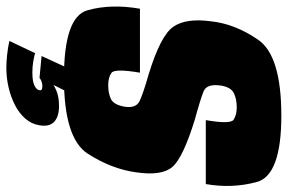

<svg xmlns="http://www.w3.org/2000/svg" viewBox="-172 -552 906 605"><g transform="rotate(90 281.5 -249.0)"><path d="M192 184.5Q223.5 184.5 253.8 177.5Q284 170.5 309.8 157.2Q335.5 144 352.2 124.8Q369 105.5 373 81.5Q379 50.5 363 34.5Q347 18.5 312 18.5Q283 18.5 262.5 27.5Q242 36.5 230 48.5L224 80Q228.5 76 235.5 73.5Q242.5 71 249 71Q257.5 71 260.8 73.2Q264 75.5 262.5 81.5Q261 89.5 248 96Q235 102.5 206.5 102.5Q189 102.5 172.8 99.8Q156.5 97 146 94L107.5 175Q128 179.5 150.8 182Q173.5 184.5 192 184.5ZM224 80 264.5 -0.5H189L155 73.5ZM224 3Q414.5 3 462.8 -72Q511 -147 521.5 -224.5Q533.5 -305.5 504.2 -339Q475 -372.5 355 -409.5Q291 -427 266 -437.2Q241 -447.5 248.5 -494Q254 -524 272.8 -532.8Q291.5 -541.5 317 -541.5Q341 -541.5 355.8 -531.5Q370.5 -521.5 357 -444H558.5Q573 -527 552 -604.5Q531 -682 343 -682Q154 -682 103.8 -609Q53.5 -536 45.5 -459.5Q35 -381 63.2 -341Q91.5 -301 212.5 -264Q270.5 -247.5 295.8 -236Q321 -224.5 314.5 -187Q308.5 -154 290.8 -145.2Q273 -136.5 247.5 -136.5Q222 -136.5 208 -146.8Q194 -157 207.5 -236.5H6Q-10 -144.5 11 -70.8Q32 3 224 3Z"/></g></svg>

Font: Anybody Condensed Black
Style: Italic
Weight: 900
Width: 3
Italic angle: -10°
Version: Version 1.113;gftools[0.9.25]